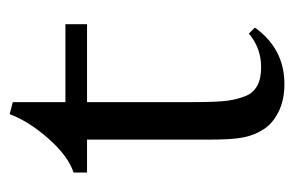

<svg xmlns="http://www.w3.org/2000/svg" viewBox="-124 -462 598 390"><g transform="rotate(-90 175.0 -267.0)"><path d="M199.2 11.7Q167 11.7 143.3 0Q119.6 -11.7 107.9 -29.8Q95.7 -48.3 91.1 -70.6Q86.4 -92.8 86.4 -141.6V-389.2H19.5V-416.5Q53.2 -427.7 88.4 -467.5Q123.5 -507.3 138.2 -546.4L162.6 -540V-433.1H320.8V-389.2H162.6V-175.3Q162.6 -124.5 165.5 -103.5Q168.5 -82.5 175.3 -66.4Q188 -35.6 233.4 -35.6Q272.5 -35.6 301.8 -60.5L314 -48.3Q271 11.7 199.2 11.7Z"/></g></svg>

Font: Elstob
Style: Regular
Weight: 400
Designer: Peter S. Baker
Version: Version 1.015